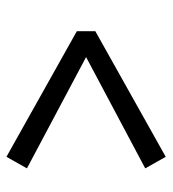

<svg xmlns="http://www.w3.org/2000/svg" viewBox="10 -618 522 581"><g transform="rotate(90 270.5 -327.0)"><path d="M74 -299V-355L454 -568L489 -506L124 -312V-342L489 -148L454 -86Z"/></g></svg>

Font: Source Serif 4 Medium
Style: Italic
Weight: 500
Italic angle: -12°
Designer: Frank Grießhammer
Foundry: Adobe Systems Incorporated
Version: Version 4.004;hotconv 1.0.116;makeotfexe 2.5.65601